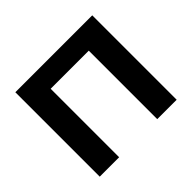

<svg xmlns="http://www.w3.org/2000/svg" viewBox="-157 -913 1126 1126"><g transform="rotate(-45 406.0 -350.0)"><path d="M87 0V-700H725V0H564V-568H248V0Z"/></g></svg>

Font: Montserrat
Style: Bold
Weight: 700
Designer: Julieta Ulanovsky
Foundry: Julieta Ulanovsky
Version: Version 9.000; ttfautohint (v1.8.4.7-5d5b)